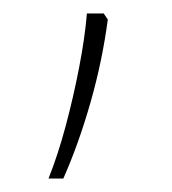

<svg xmlns="http://www.w3.org/2000/svg" viewBox="-20 -232 256 285"><path d="M134 -212 140 -203Q132 -142 114.5 -80.5Q97 -19 74 33H52Q66 -2 77.5 -45Q89 -88 97.5 -132Q106 -176 109 -212Z"/></svg>

Font: Noto Sans Telugu UI ExtraCondensed Thin
Style: Regular
Weight: 100
Width: 2
Designer: Jelle Bosma - Monotype Design Team
Foundry: Monotype Imaging Inc.
Version: Version 2.006; ttfautohint (v1.8.4.7-5d5b)